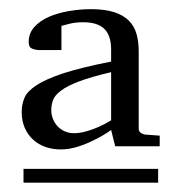

<svg xmlns="http://www.w3.org/2000/svg" viewBox="-20 -699 381 415"><path d="M30.8 -304.2V-334H321.8V-304.2ZM220.2 -543Q176.3 -532.7 150.6 -522.9Q125 -513.2 111.6 -502.9Q98.1 -492.7 94.5 -482.2Q90.8 -471.7 90.8 -460.9Q90.8 -451.7 94.2 -442.6Q97.7 -433.6 103.8 -426.8Q109.9 -419.9 119.1 -415.5Q128.4 -411.1 140.1 -411.1Q152.8 -411.1 167.2 -415.3Q181.6 -419.4 193.4 -424.8Q207 -430.7 220.2 -439ZM229 -382.8 220.2 -418Q203.1 -405.8 184.6 -397Q168.9 -388.7 149.4 -382.3Q129.9 -376 110.8 -376Q93.8 -376 78.4 -381.3Q63 -386.7 51.5 -397.2Q40 -407.7 33.4 -422.9Q26.9 -438 26.9 -457Q26.9 -473.6 33 -487.8Q39.1 -502 59.3 -515.1Q79.6 -528.3 117.7 -540.8Q155.8 -553.2 220.2 -565.9V-591.8Q220.2 -622.1 205.6 -636.5Q190.9 -650.9 160.2 -650.9Q143.1 -650.9 130.6 -647.7Q118.2 -644.5 112.8 -643.1V-590.8H65.9Q57.1 -590.8 49.6 -593.8Q42 -596.7 42 -607.9Q42 -627 54 -640.4Q65.9 -653.8 85.2 -662.4Q104.5 -670.9 128.7 -675Q152.8 -679.2 176.8 -679.2Q207 -679.2 227.1 -672.6Q247.1 -666 258.8 -654.1Q270.5 -642.1 275.1 -625.5Q279.8 -608.9 279.8 -588.9V-420.9Q279.8 -415.5 283.7 -412.4Q287.6 -409.2 293 -408.2L325.2 -405.8V-382.8Z"/></svg>

Font: Charis SIL APac
Style: Regular
Weight: 400
Foundry: SIL International
Version: Version 5.000